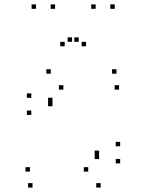

<svg xmlns="http://www.w3.org/2000/svg" viewBox="-20 -836 660 866"><path d="M434.2 10V-10H414.2V10ZM522 -99V-119H502V-99ZM522 -176.2V-196.2H502V-176.2ZM216.8 -356.8V-376.8H196.8V-356.8ZM216.8 -375.2V-395.2H196.8V-375.2ZM265.8 -431.7V-451.7H245.8V-431.7ZM517 -431.7V-451.7H497V-431.7ZM505.3 -503.7V-523.7H485.3V-503.7ZM209 -503.7V-523.7H189V-503.7ZM121.2 -394.7V-414.7H101.2V-394.7ZM121.2 -317.5V-337.5H101.2V-317.5ZM427 -136.8V-156.8H407V-136.8ZM427 -118.5V-138.5H407V-118.5ZM378 -62V-82H358V-62ZM115 -62V-82H95V-62ZM126.7 10V-10H106.7V10ZM228.5 -796.2V-816.2H208.5V-796.2ZM335 -647.5V-667.5H315V-647.5ZM305 -647.5V-667.5H285V-647.5ZM411.5 -796.2V-816.2H391.5V-796.2ZM497.5 -796.2V-816.2H477.5V-796.2ZM368.2 -627.2V-647.2H348.2V-627.2ZM271.8 -627.2V-647.2H251.8V-627.2ZM142.5 -796.2V-816.2H122.5V-796.2Z"/></svg>

Font: Monaspace Krypton Dots Var
Style: Regular
Weight: 400
Designer: Riley Cran and the Lettermatic Team
Version: Version 1.100 (Monaspace Krypton Dots)